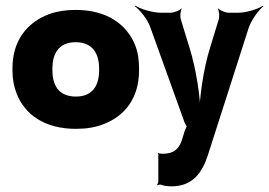

<svg xmlns="http://www.w3.org/2000/svg" viewBox="-20 -445 950 678"><path d="M24 -204V-196C24 -166 29 -139 39 -114C67 -42 136 10 248 10C284 10 316 5 344 -6C422 -35 471 -100 471 -196V-204C471 -234 467 -261 457 -286C428 -358 359 -410 247 -410C211 -410 181 -405 153 -395C74 -365 24 -300 24 -204ZM330 -203V-197C330 -147 310 -104 248 -104C185 -104 165 -147 165 -197V-203C165 -252 185 -296 247 -296C309 -296 330 -253 330 -203ZM539 100V194C539 199 537 205 535 206L536 210C538 208 544 206 547 207C558 211 571 213 586 213C662 213 695 162 714 103L857 -343C866 -373 893 -409 910 -423L909 -425C891 -413 850 -400 821 -400H788C777 -400 756 -408 751 -415L749 -414C754 -407 756 -386 752 -375L722 -277C698 -201 684 -99 684 -40H688C688 -99 673 -201 649 -277L619 -375C615 -386 617 -407 622 -414L620 -415C615 -408 594 -400 582 -400H549C519 -400 476 -413 458 -425L456 -423C474 -410 502 -376 511 -348L632 -12C633 -9 639 3 642 3V-1C639 -1 634 14 632 18L625 41C615 80 594 98 555 98C550 98 546 97 541 97C540 97 540 95 540 94L537 96C538 97 539 99 539 100Z"/></svg>

Font: Asimov
Style: EdgeExtreme
Weight: 500
Designer: Google
Version: Version 2.000980: 2014